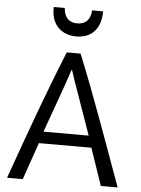

<svg xmlns="http://www.w3.org/2000/svg" viewBox="-61 -976 751 1024"><g transform="rotate(5 314.5 -464.5)"><path d="M317 -783C393 -783 449 -829 449 -929H390C389 -905 380 -853 317 -853C254 -853 245 -905 244 -929H185C184.8 -925.4 184.7 -921.8 184.7 -918.3C184.7 -826.6 246.7 -783 317 -783ZM430 -262H188C226 -370 265 -473 298 -571C302 -585 306 -598 310 -605C317 -590 324 -560 340 -518C369 -435 399 -351 430 -262ZM608 0C513 -262 437 -477 349 -694H275C187 -478 109 -262 16 0H100L169 -199H450L518 0Z"/></g></svg>

Font: Repo
Style: Regular
Weight: 400
Designer: Stefan Peev
Foundry: Context Ltd
Version: Version 0.000